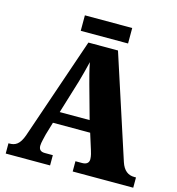

<svg xmlns="http://www.w3.org/2000/svg" viewBox="-123 -961 985 1066"><g transform="rotate(15 370.0 -427.5)"><path d="M233 -766H505V-855H233ZM7 0H262V-59H216C190 -59 181 -72 181 -92C181 -111 191 -143 194 -159L216 -233H430L459 -141C462 -132 469 -109 469 -91C469 -66 450 -59 430 -59H392V0H740V-59H730C695 -59 668 -78 653 -124L461 -714H291L91 -129C71 -71 45 -59 13 -59H7ZM237 -300 296 -493C306 -528 317 -569 327 -611C335 -568 346 -528 356 -491L409 -300Z"/></g></svg>

Font: Noto Serif Devanagari SemiCondensed Black
Style: Regular
Weight: 900
Width: 4
Designer: Universal Thirst, Indian Type Foundry and the Monotype Design Team
Foundry: Monotype Imaging Inc.
Version: Version 2.004